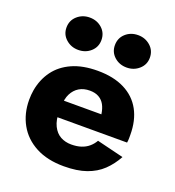

<svg xmlns="http://www.w3.org/2000/svg" viewBox="-129 -796 830 909"><g transform="rotate(20 286.5 -342.0)"><path d="M117 -198H537Q539 -210 539 -220.5Q539 -231 539 -237Q539 -310 510.5 -362Q482 -414 426.5 -442Q371 -470 291 -470Q216 -470 162.5 -446Q109 -422 77.5 -379Q46 -336 36 -279Q34 -267 33 -255Q32 -243 32 -230Q32 -161 62.5 -106.5Q93 -52 151.5 -21Q210 10 293 10Q360 10 406.5 -6.5Q453 -23 485 -53.5Q517 -84 540 -126L405 -159Q394 -140 378 -126.5Q362 -113 340.5 -106Q319 -99 291 -99Q261 -99 237 -112Q213 -125 198.5 -154Q184 -183 184 -230L186 -254Q186 -291 199 -316.5Q212 -342 234.5 -355.5Q257 -369 288 -369Q315 -369 333.5 -358.5Q352 -348 362.5 -329Q373 -310 377 -282H117ZM325 -612Q325 -577 350.5 -554Q376 -531 413 -531Q449 -531 475 -554Q501 -577 501 -612Q501 -648 475 -671Q449 -694 413 -694Q376 -694 350.5 -671Q325 -648 325 -612ZM81 -612Q81 -577 107 -554Q133 -531 169 -531Q206 -531 231.5 -554Q257 -577 257 -612Q257 -648 231.5 -671Q206 -694 169 -694Q133 -694 107 -671Q81 -648 81 -612Z"/></g></svg>

Font: Jost
Style: Bold
Weight: 700
Version: Version 3.710